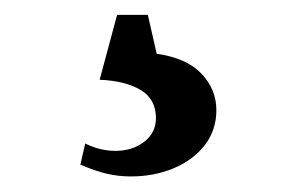

<svg xmlns="http://www.w3.org/2000/svg" viewBox="-20 -25 377 253"><path d="M265.1 120.1Q265.1 146.5 249.8 166.3Q234.4 186 208.7 196.8Q183.1 207.5 152.3 207.5Q136.2 207.5 120.6 203.9Q105 200.2 85.9 191.9L92.3 164.1Q111.8 173.8 132.3 173.8Q154.3 173.8 169.9 161.9Q185.5 149.9 185.5 130.9Q185.5 105.5 165.3 93.5Q145 81.5 111.3 80.1L134.3 -5.4H174.8L186.5 45.9Q225.6 51.3 245.4 72Q265.1 92.8 265.1 120.1Z"/></svg>

Font: Radley
Style: Regular
Weight: 400
Designer: Vernon Adams
Foundry: Vernon Adams
Version: Version 1.003; ttfautohint (v1.6)